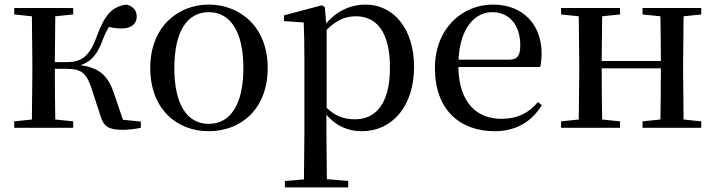

<svg xmlns="http://www.w3.org/2000/svg" viewBox="-20 -557 3120 837"><path d="M418 -52C432 -5 453 9 517 9C540 9 571 5 594 0V-27L516 -35L476 -152C450 -229 412 -261 331 -273C374 -287 404 -316 428 -384C437 -408 446 -425 455 -440C472 -435 489 -433 512 -433C550 -433 576 -452 576 -484C576 -512 561 -529 532 -537C468 -529 436 -492 401 -396C367 -301 326 -286 267 -286H219L221 -486L299 -494V-522H42V-494L119 -486L121 -292V-230L119 -36L42 -28V0H299V-28L221 -36C220 -92 219 -178 219 -257H268C332 -257 355 -242 378 -175Z M890 15C1030 15 1147 -81 1147 -261C1147 -441 1025 -537 890 -537C756 -537 635 -440 635 -261C635 -82 750 15 890 15ZM890 -17C796 -17 740 -101 740 -260C740 -420 796 -504 890 -504C984 -504 1041 -420 1041 -260C1041 -101 984 -17 890 -17Z M1558 15C1688 15 1785 -92 1785 -265C1785 -433 1695 -537 1573 -537C1512 -537 1451 -512 1402 -455L1396 -526L1383 -534L1218 -490V-465L1304 -459C1306 -410 1307 -361 1307 -293V23L1305 225L1222 232V260H1498V232L1405 224L1403 23V-57C1449 -3 1504 15 1558 15ZM1404 -427C1451 -474 1491 -486 1532 -486C1621 -486 1680 -418 1680 -263C1680 -98 1613 -37 1528 -37C1481 -37 1444 -49 1404 -87Z M2137 15C2229 15 2299 -27 2342 -99L2325 -112C2286 -65 2236 -39 2166 -39C2059 -39 1981 -108 1978 -265H2335C2339 -281 2341 -301 2341 -325C2341 -445 2264 -537 2129 -537C1994 -537 1876 -432 1876 -260C1876 -78 1985 15 2137 15ZM1979 -297C1985 -432 2048 -504 2126 -504C2202 -504 2248 -446 2248 -360C2248 -316 2237 -297 2200 -297Z M2781 -494 2859 -486C2860 -432 2861 -351 2861 -291H2603L2605 -486L2683 -494V-522H2426V-494L2503 -486L2505 -292V-230L2503 -36L2426 -28V0H2683V-28L2605 -36C2604 -92 2603 -179 2603 -259H2861C2861 -179 2860 -92 2859 -36L2781 -28V0H3037V-28L2960 -36L2958 -230V-292L2960 -486L3037 -494V-522H2781Z"/></svg>

Font: Source Han Serif SC Medium
Style: Regular
Weight: 500
Designer: Ryoko NISHIZUKA 西塚涼子 (kana & ideographs); Frank Grießhammer (Latin, Greek & Cyrillic); Wenlong ZHANG 张文龙 (bopomofo); San
Foundry: Adobe
Version: Version 2.003;hotconv 1.1.1;makeotfexe 2.6.0